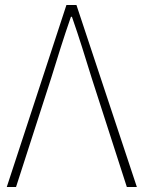

<svg xmlns="http://www.w3.org/2000/svg" viewBox="-20 -746 572 766"><path d="M7 0H44L184 -434C212 -524 232 -590 263 -679H267C298 -590 318 -524 346 -434L486 0H526L285 -726H245Z"/></svg>

Font: Noto Sans JP Thin
Style: Regular
Weight: 100
Designer: Ryoko NISHIZUKA 西塚涼子 (kana, bopomofo & ideographs); Paul D. Hunt (Latin, Greek & Cyrillic); Sandoll Communications 산돌커뮤니
Foundry: Adobe
Version: Version 2.004;hotconv 1.0.118;makeotfexe 2.5.65603